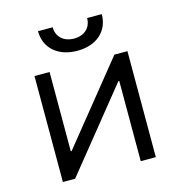

<svg xmlns="http://www.w3.org/2000/svg" viewBox="-107 -816 850 910"><g transform="rotate(-15 318.0 -360.5)"><path d="M161 -721C161 -638 223 -583 318 -583C413 -583 474 -638 474 -721H402C402 -674 369 -643 318 -643C267 -643 233 -674 233 -721ZM90 0H150L468 -394H472V0H546V-520H482L168 -131H164V-520H90Z"/></g></svg>

Font: Fixel Display Regular
Style: Regular
Weight: 400
Designer: AlfaBravo + MacPaw
Foundry: Kyrylo Tkachov, Marchela Mozhyna, Serhii Makarenko, Maria Weinstein, Zakhar Kryvoshyya
Version: Version 1.211